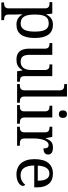

<svg xmlns="http://www.w3.org/2000/svg" viewBox="922 -1722 1040 2925"><g transform="rotate(90 1442.5 -260.0)"><path d="M337.9 -481.9Q298.8 -481.9 272.7 -469Q246.6 -456.1 231 -429.7Q215.3 -403.3 208.7 -363.3Q202.1 -323.2 202.1 -269Q202.1 -216.8 208.7 -176.8Q215.3 -136.7 231.2 -109.4Q247.1 -82 273.2 -68.1Q299.3 -54.2 338.9 -54.2Q372.1 -54.2 395.3 -68.1Q418.5 -82 433.3 -109.4Q448.2 -136.7 455.1 -177Q461.9 -217.3 461.9 -270Q461.9 -323.2 455.1 -363Q448.2 -402.8 433.3 -429.2Q418.5 -455.6 394.8 -468.8Q371.1 -481.9 337.9 -481.9ZM559.1 -269Q559.1 -196.8 545.7 -144Q532.2 -91.3 506.3 -57.1Q480.5 -22.9 442.4 -6.6Q404.3 9.8 355 9.8Q326.2 9.8 302.7 3.4Q279.3 -2.9 260.5 -14.6Q241.7 -26.4 227.3 -42.5Q212.9 -58.6 202.1 -78.1H198.2Q199.2 -52.2 200.2 -29.8Q200.7 -20.5 200.9 -10.5Q201.2 -0.5 201.4 8.3Q201.7 17.1 201.9 24.2Q202.1 31.2 202.1 35.2V130.9Q202.1 152.8 208.7 166.3Q215.3 179.7 226.6 186.8Q237.8 193.8 252.7 196Q267.6 198.2 284.2 198.2H287.1V240.2H18.1V198.2H25.9Q43 198.2 57.9 195.8Q72.8 193.4 83.7 185.8Q94.7 178.2 101.3 163.8Q107.9 149.4 107.9 126V-425.8Q107.9 -447.8 101.3 -461.2Q94.7 -474.6 83.5 -481.9Q72.3 -489.3 57.4 -491.7Q42.5 -494.1 25.9 -494.1H13.2V-536.1H188L198.2 -445.8H202.1Q213.4 -468.8 227.5 -487.3Q241.7 -505.9 260.3 -518.8Q278.8 -531.7 302.2 -538.8Q325.7 -545.9 355 -545.9Q404.3 -545.9 442.4 -529.5Q480.5 -513.2 506.3 -479.2Q532.2 -445.3 545.7 -393.1Q559.1 -340.8 559.1 -269Z M1140.6 -108.9Q1140.6 -86.9 1147.2 -73.5Q1153.8 -60.1 1165 -53.2Q1176.3 -46.4 1191.2 -44.2Q1206.1 -42 1222.7 -42H1225.6V0H1066.9L1053.7 -81.1H1048.8Q1033.7 -52.7 1015.4 -35.2Q997.1 -17.6 976.6 -7.6Q956.1 2.4 933.6 6.1Q911.1 9.8 886.7 9.8Q847.2 9.8 816.4 -1.5Q785.6 -12.7 764.6 -36.6Q743.7 -60.5 732.7 -97.7Q721.7 -134.8 721.7 -186V-425.8Q721.7 -447.8 715.1 -461.2Q708.5 -474.6 697.3 -481.9Q686 -489.3 671.1 -491.7Q656.2 -494.1 639.6 -494.1H636.7V-536.1H815.9V-190.9Q815.9 -158.2 821 -132.8Q826.2 -107.4 838.1 -89.8Q850.1 -72.3 870.4 -63.2Q890.6 -54.2 920.9 -54.2Q954.1 -54.2 977.8 -65.9Q1001.5 -77.6 1016.8 -98.9Q1032.2 -120.1 1039.6 -149.9Q1046.9 -179.7 1046.9 -215.8V-421.9Q1046.9 -445.3 1040.3 -459.7Q1033.7 -474.1 1022.7 -481.7Q1011.7 -489.3 996.8 -491.7Q981.9 -494.1 964.8 -494.1H961.9V-536.1H1140.6Z M1274.4 -42Q1291.5 -42 1306.4 -44.4Q1321.3 -46.9 1332.3 -54.4Q1343.3 -62 1349.9 -76.2Q1356.4 -90.3 1356.4 -113.8V-649.9Q1356.4 -671.9 1349.9 -685.3Q1343.3 -698.7 1332 -706.1Q1320.8 -713.4 1305.9 -715.6Q1291 -717.8 1274.4 -717.8H1261.7V-759.8H1450.7V-113.8Q1450.7 -90.3 1457 -76.2Q1463.4 -62 1474.6 -54.4Q1485.8 -46.9 1500.7 -44.4Q1515.6 -42 1532.7 -42H1545.4V0H1261.7V-42Z M1594.7 -42Q1611.3 -42 1626.2 -44.2Q1641.1 -46.4 1652.3 -53.2Q1663.6 -60.1 1670.2 -73.5Q1676.8 -86.9 1676.8 -108.9V-425.8Q1676.8 -447.8 1670.2 -461.2Q1663.6 -474.6 1652.3 -481.9Q1641.1 -489.3 1626.2 -491.7Q1611.3 -494.1 1594.7 -494.1H1591.8V-536.1H1770.5V-113.8Q1770.5 -90.3 1777.1 -76.2Q1783.7 -62 1794.7 -54.4Q1805.7 -46.9 1820.8 -44.4Q1835.9 -42 1852.5 -42H1865.7V0H1581.5V-42ZM1662.6 -698.2Q1662.6 -715.8 1667 -727.5Q1671.4 -739.3 1679.2 -746.6Q1687 -753.9 1697.3 -756.8Q1707.5 -759.8 1719.7 -759.8Q1731.4 -759.8 1741.7 -756.8Q1752 -753.9 1759.5 -746.6Q1767.1 -739.3 1771.7 -727.5Q1776.4 -715.8 1776.4 -698.2Q1776.4 -680.7 1771.7 -668.9Q1767.1 -657.2 1759.5 -649.9Q1752 -642.6 1741.7 -639.4Q1731.4 -636.2 1719.7 -636.2Q1707.5 -636.2 1697.3 -639.4Q1687 -642.6 1679.2 -649.9Q1671.4 -657.2 1667 -668.9Q1662.6 -680.7 1662.6 -698.2Z M2200.2 0H1911.6V-42H1914.6Q1931.6 -42 1946.5 -44.4Q1961.4 -46.9 1972.4 -54.4Q1983.4 -62 1990 -76.2Q1996.6 -90.3 1996.6 -113.8V-425.8Q1996.6 -447.8 1990 -461.2Q1983.4 -474.6 1972.2 -481.9Q1960.9 -489.3 1946 -491.7Q1931.2 -494.1 1914.6 -494.1H1911.6V-536.1H2065.4L2084.5 -437H2089.4Q2099.1 -459.5 2109.4 -479.2Q2119.6 -499 2134.5 -513.9Q2149.4 -528.8 2171.4 -537.4Q2193.4 -545.9 2226.6 -545.9Q2281.2 -545.9 2307.9 -526.9Q2334.5 -507.8 2334.5 -473.1Q2334.5 -457.5 2329.3 -444.3Q2324.2 -431.2 2313 -421.6Q2301.8 -412.1 2284.2 -407Q2266.6 -401.9 2241.2 -401.9Q2241.2 -443.4 2229.5 -461.7Q2217.8 -480 2188.5 -480Q2169.9 -480 2155.3 -469.5Q2140.6 -459 2129.6 -441.7Q2118.7 -424.3 2111.1 -401.9Q2103.5 -379.4 2098.9 -355.7Q2094.2 -332 2092.3 -308.6Q2090.3 -285.2 2090.3 -266.1V-108.9Q2090.3 -86.9 2096.9 -73.5Q2103.5 -60.1 2114.7 -53.2Q2126 -46.4 2140.9 -44.2Q2155.8 -42 2172.4 -42H2200.2Z M2624.5 -492.2Q2568.8 -492.2 2538.8 -447Q2508.8 -401.9 2503.4 -314.9H2733.4Q2733.4 -354.5 2727.5 -387.2Q2721.7 -419.9 2709 -443.4Q2696.3 -466.8 2675.5 -479.5Q2654.8 -492.2 2624.5 -492.2ZM2636.7 9.8Q2582.5 9.8 2539.3 -8.5Q2496.1 -26.9 2466.3 -62Q2436.5 -97.2 2420.7 -148.2Q2404.8 -199.2 2404.8 -264.2Q2404.8 -404.3 2462.4 -475.1Q2520 -545.9 2626.5 -545.9Q2674.8 -545.9 2713.4 -530.8Q2752 -515.6 2778.8 -485.6Q2805.7 -455.6 2820.1 -410.9Q2834.5 -366.2 2834.5 -307.1V-261.2H2501.5Q2502.4 -206.5 2512.5 -167.2Q2522.5 -127.9 2541.3 -102.5Q2560.1 -77.1 2587.4 -65.2Q2614.7 -53.2 2650.4 -53.2Q2676.3 -53.2 2698.5 -59.1Q2720.7 -64.9 2738.8 -74.7Q2756.8 -84.5 2770.8 -96.9Q2784.7 -109.4 2793.5 -123Q2800.3 -120.1 2806.4 -110.8Q2812.5 -101.6 2812.5 -88.9Q2812.5 -73.7 2801.8 -56.4Q2791 -39.1 2769 -24.4Q2747.1 -9.8 2714.1 0Q2681.2 9.8 2636.7 9.8Z"/></g></svg>

Font: Sahl Naskh
Style: Regular
Weight: 400
Designer: Pascal Zoghbi
Version: Version 1.001